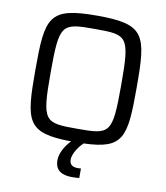

<svg xmlns="http://www.w3.org/2000/svg" viewBox="-96 -775 909 1053"><g transform="rotate(10 359.0 -248.0)"><path d="M408 7C629 0 641 -68 641 -344C641 -639 627 -696 359 -696C90 -696 77 -639 77 -344C77 -57 89 5 338 8C304 43 282 86 282 123C282 166 304 200 378 200C391 200 404 199 417 198V145C409 146 404 146 400 146C364 146 353 129 353 106C353 74 382 31 408 7ZM162 -344C162 -617 175 -622 359 -622C542 -622 555 -617 555 -344C555 -71 542 -66 359 -66C175 -66 162 -71 162 -344Z"/></g></svg>

Font: Saira UNSAM
Style: Regular
Weight: 400
Designer: Hector Gatti with collaboration of the Omnibus-Type team
Foundry: Omnibus-Type
Version: Version 0.072;PS 000.072;hotconv 1.0.88;makeotf.lib2.5.64775